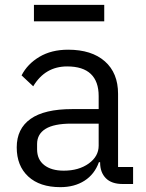

<svg xmlns="http://www.w3.org/2000/svg" viewBox="-20 -759 601 792"><path d="M410 -671H120V-739H410ZM49 -151Q49 -228 106 -268.5Q163 -309 278 -309H387V-363Q387 -423 354.5 -454Q322 -485 257 -485Q166 -485 117 -403L69 -448Q93 -495 142.5 -524.5Q192 -554 261 -554Q358 -554 412.5 -506Q467 -458 467 -372V-70H529V0H486Q440 0 416.5 -24Q393 -48 393 -88V-90H388Q370 -40 328.5 -13.5Q287 13 229 13Q144 13 96.5 -31Q49 -75 49 -151ZM387 -158V-249H274Q203 -249 168 -227.5Q133 -206 133 -165V-143Q133 -101 162.5 -78Q192 -55 243 -55Q305 -55 346 -84.5Q387 -114 387 -158Z"/></svg>

Font: IBM Plex Sans SC
Style: Regular
Weight: 400
Designer: Mike Abbink; Paul van der Laan; Pieter van Rosmalen; Eunyou Noh; Wujin Sim; Chorong Kim; Dohee Lee; Yejin We; Jinhee Kim
Foundry: Sandoll Inc.
Version: Version 1.000